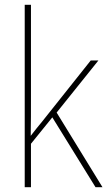

<svg xmlns="http://www.w3.org/2000/svg" viewBox="-20 -780 447 800"><path d="M109 -376V-760H83V0H109V-181L198 -291L378 0H407L216 -311L390 -528H358L156 -274C138 -252 127 -239 108 -214C109 -271 109 -318 109 -376Z"/></svg>

Font: Noto Sans Lao SemiCondensed Thin
Style: Regular
Weight: 100
Width: 4
Designer: Monotype Design Team
Foundry: Monotype Imaging Inc.
Version: Version 2.003